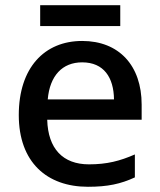

<svg xmlns="http://www.w3.org/2000/svg" viewBox="-20 -706 612 736"><path d="M441 -686H134V-606H441ZM295 -549C150 -549 52 -446 52 -265C52 -84 160 10 317 10C393 10 443 -1 497 -26V-114C440 -89 390 -76 321 -76C221 -76 164 -136 161 -247H523V-305C523 -455 436 -549 295 -549ZM295 -467C378 -467 416 -409 417 -325H163C171 -416 219 -467 295 -467Z"/></svg>

Font: Noto Sans Devanagari UI Medium
Style: Regular
Weight: 500
Designer: Jelle Bosma - Monotype Design Team
Foundry: Monotype Imaging Inc.
Version: Version 2.004